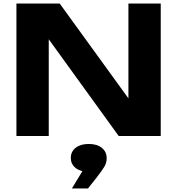

<svg xmlns="http://www.w3.org/2000/svg" viewBox="-20 -770 1003 1087"><path d="M768 -129 707 -118V-750H890V0H652L195 -632L256 -643V0H73V-750H318ZM387 297 475 152 483 203Q437 203 409 181.5Q381 160 381 124Q381 88 408.5 66.5Q436 45 483 45Q529 45 556.5 67Q584 89 584 126Q584 152 571 173.5Q558 195 528 234L478 297Z"/></svg>

Font: Unbounded SemiBold
Style: Regular
Weight: 600
Designer: Luke Prowse, Jean-Baptiste Morizot, Fátima Lázaro, Florian Runge
Foundry: NaN
Version: Version 1.700